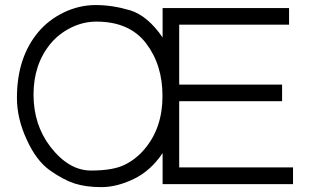

<svg xmlns="http://www.w3.org/2000/svg" viewBox="-20 -748 1261 780"><path d="M508.8 -706.1Q580.6 -683.6 640.6 -595.7V-715.3H1154.3V-647.9H708V-404.3H1126V-336.9H708V-67.9H1170.4V0H640.6V-126Q591.8 -53.7 523.2 -20.8Q454.6 12.2 391.6 12.2Q328.6 12.2 282.7 -2.7Q236.8 -17.6 182.1 -56.4Q127.4 -95.2 88.4 -181.2Q48.8 -266.6 48.8 -350.1Q48.8 -433.6 70.8 -500.2Q92.8 -566.9 135.3 -617.4Q177.7 -668 240 -697.8Q302.2 -727.5 369.4 -727.5Q436.5 -727.5 508.8 -706.1ZM371.6 -660.2Q317.9 -660.2 268.6 -635.7Q219.2 -611.3 185.1 -570.3Q116.2 -486.3 116.2 -363.8Q116.2 -241.2 184.6 -151.9Q259.3 -55.2 349.6 -55.2Q439.9 -55.2 487.1 -78.9Q534.2 -102.5 568.4 -143.6Q640.1 -229.5 640.1 -356.9Q640.6 -484.4 573.2 -572.3Q505.9 -660.2 371.6 -660.2Z"/></svg>

Font: AnjaliOldLipi
Style: Regular
Weight: 400
Designer: Kevin & Siji
Foundry: Core : Kevin & Siji
Modification : Hiran Venugopalan
Opentype mlm2 support: Rajeesh Nambiar
New Feature Table : Santhosh
Version: Version 7.1.0+20221109